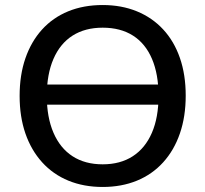

<svg xmlns="http://www.w3.org/2000/svg" viewBox="-20 -734 815 763"><path d="M116 -318V-398H659V-318ZM388 9Q313 9 252 -16Q191 -41 147.5 -89Q104 -137 81 -203.5Q58 -270 58 -353Q58 -436 81 -502.5Q104 -569 147 -616.5Q190 -664 251 -689Q312 -714 388 -714Q463 -714 524 -689Q585 -664 628.5 -617Q672 -570 695 -503.5Q718 -437 718 -354Q718 -271 695 -204Q672 -137 628.5 -89Q585 -41 524 -16Q463 9 388 9ZM388 -81Q458 -81 507.5 -113Q557 -145 583.5 -206Q610 -267 610 -353Q610 -439 584 -500Q558 -561 508.5 -592.5Q459 -624 388 -624Q318 -624 268.5 -592.5Q219 -561 192.5 -500Q166 -439 166 -353Q166 -268 192.5 -206.5Q219 -145 268.5 -113Q318 -81 388 -81Z"/></svg>

Font: Nunito Sans 12pt SemiBold
Style: Regular
Weight: 600
Designer: Vernon Adams
Foundry: Vernon Adams
Version: Version 3.101;gftools[0.9.27]